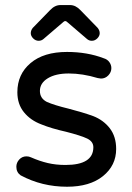

<svg xmlns="http://www.w3.org/2000/svg" viewBox="-20 -709 509 740"><path d="M98.6 -581.1Q98.6 -591.8 106.4 -601.6L172.9 -669.9Q191.4 -689.5 212.9 -689.5H250Q271.5 -689.5 290 -669.9L356.4 -601.6Q364.3 -591.8 364.3 -581.1Q364.3 -570.3 355 -561Q345.7 -551.8 334 -551.8Q323.2 -551.8 315.4 -558.6L240.2 -623Q235.4 -627.9 231.4 -627.9Q227.5 -627.9 222.7 -623L147.5 -558.6Q139.6 -551.8 128.9 -551.8Q117.2 -551.8 107.9 -561Q98.6 -570.3 98.6 -581.1ZM59.6 -33.2Q43 -44.9 43 -66.4Q43 -82 54.2 -94.2Q65.4 -106.4 82 -106.4Q91.8 -106.4 99.6 -102.5Q132.8 -87.9 164.1 -80.6Q195.3 -73.2 232.4 -73.2Q339.8 -73.2 339.8 -141.6Q339.8 -163.1 316.4 -174.8Q292 -186.5 234.4 -201.2Q177.7 -213.9 139.6 -229.5Q97.7 -245.1 72.3 -276.4Q46.9 -307.6 46.9 -353.5Q46.9 -422.9 97.7 -465.8Q148.4 -508.8 238.3 -508.8Q316.4 -508.8 379.9 -484.4Q393.6 -480.5 401.4 -469.7Q409.2 -459 409.2 -446.3Q409.2 -430.7 397.5 -418.5Q385.7 -406.2 369.1 -406.2L356.4 -408.2Q297.9 -425.8 245.1 -425.8Q194.3 -425.8 164.1 -407.2Q133.8 -388.7 133.8 -358.4Q133.8 -330.1 160.2 -316.4Q188.5 -303.7 245.1 -290Q297.9 -276.4 338.9 -261.7Q378.9 -246.1 403.3 -214.4Q427.7 -182.6 427.7 -134.8Q427.7 -71.3 377 -30.3Q326.2 10.7 238.3 10.7Q141.6 10.7 59.6 -33.2Z"/></svg>

Font: jf-openhuninn-1.1
Style: Regular
Weight: 400
Designer: [Kosugi Maru]
      Designed by Motoya company      

      [Varela Round]
      Joe Prince(Latin component); Avraham Co
Foundry: justfont CO.,LTD.
Version: 1.1